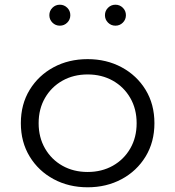

<svg xmlns="http://www.w3.org/2000/svg" viewBox="-20 -779 744 815"><path d="M352 16Q272 16 207.8 -18.5Q143.5 -53 106 -114.5Q68.5 -176 68.5 -256Q68.5 -336.5 106 -397.8Q143.5 -459 207.5 -493.5Q271.5 -528 352 -528Q432 -528 496.2 -493.5Q560.5 -459 598 -397.8Q635.5 -336.5 635.5 -256Q635.5 -176 598 -114.5Q560.5 -53 496.2 -18.5Q432 16 352 16ZM352 -49Q412 -49 459 -75.5Q506 -102 533 -148.8Q560 -195.5 560 -256Q560 -316.5 533 -363.2Q506 -410 459 -436.5Q412 -463 352 -463Q292 -463 245 -436.5Q198 -410 171 -363.2Q144 -316.5 144 -256Q144 -196 171 -149Q198 -102 245 -75.5Q292 -49 352 -49ZM470 -670Q451.5 -670 438.5 -683Q425.5 -696 425.5 -714.5Q425.5 -733 438.5 -746Q451.5 -759 470 -759Q488.5 -759 501.5 -746Q514.5 -733 514.5 -714.5Q514.5 -696 501.5 -683Q488.5 -670 470 -670ZM234 -670Q215.5 -670 202.5 -683Q189.5 -696 189.5 -714.5Q189.5 -733 202.5 -746Q215.5 -759 234 -759Q252.5 -759 265.5 -746Q278.5 -733 278.5 -714.5Q278.5 -696 265.5 -683Q252.5 -670 234 -670Z"/></svg>

Font: Spartan Thin
Style: Regular
Weight: 400
Version: Version 1.004